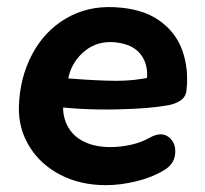

<svg xmlns="http://www.w3.org/2000/svg" viewBox="-20 -520 588 550"><path d="M34.1 -214.3Q36.5 -296.7 71.6 -363.5Q106.7 -430.4 168.6 -466.9Q230.4 -503.4 308 -499.4Q388 -495.5 436.1 -461.4Q484.1 -427.3 502.5 -374.9Q520.9 -322.5 514.3 -262Q512.1 -241.8 496.9 -231.9Q481.7 -222 461.3 -218.4Q431.8 -213.4 402 -210.9Q372.2 -208.4 338.9 -207.4Q288.2 -205.4 239.7 -207Q191.3 -208.6 137.3 -214L150.6 -297Q170.8 -295.2 183.9 -294.8Q259.7 -288.8 312.3 -288.5Q365 -288.2 416.5 -299.8L400.1 -285.6Q406.7 -332.8 383.7 -363.5Q360.7 -394.3 307.4 -399Q258.7 -403 223.2 -374.2Q187.7 -345.3 177.1 -302.2L165.5 -252Q154.7 -205.6 168.2 -170.6Q181.7 -135.6 215 -117.1Q248.2 -98.7 296 -98.7Q325.5 -98.7 355.6 -105.4Q385.7 -112.2 410.1 -126.2Q442.3 -143.8 463.5 -127.2Q484.6 -110.5 481.8 -79.9Q479.1 -49.3 449.4 -32.1Q415.4 -11.5 370 -0.6Q324.7 10.4 283.7 10.4Q209.6 10.4 152.4 -19.5Q95.2 -49.4 63.9 -100.9Q32.5 -152.4 34.1 -214.3Z"/></svg>

Font: SN Pro Thin
Style: Italic
Weight: 200
Italic angle: -9°
Designer: Tobias Whetton
Foundry: Supernotes
Version: Version 1.003;Glyphs 3.3 (3324)